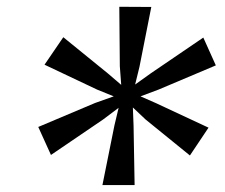

<svg xmlns="http://www.w3.org/2000/svg" viewBox="-20 -842 648 552"><path d="M90 -477 253.5 -546 307 -565 259 -584.5 108 -656 162 -735 290 -631 328.5 -598 324.5 -651.5 323 -822.5 415 -822 381 -650 368.5 -599 414 -631.5 564.5 -734 600.5 -654 436 -584.5 384 -565 429.5 -545 579.5 -475 526 -395 398.5 -498.5 362 -533 364 -480.5 367 -310H274.5L309 -481.5L321 -532L276.5 -498.5L126.5 -396.5Z"/></svg>

Font: Merriweather 20pt
Style: Italic
Weight: 400
Italic angle: -7.8°
Version: Version 2.101